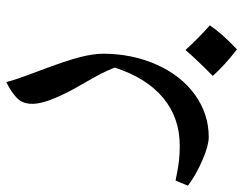

<svg xmlns="http://www.w3.org/2000/svg" viewBox="-141 -330 770 608"><g transform="rotate(-90 244.0 -26.0)"><path d="M113.8 250Q87.4 250 41.3 230.2Q-4.9 210.4 -40 184.1L-23.9 145Q17.1 153.3 39.1 155.8Q61 158.2 86.9 158.2Q174.8 158.2 238 105.7Q301.3 53.2 334 -47.9Q323.2 -74.7 313 -94.2Q302.7 -113.8 278.3 -156.2Q256.3 -192.9 237.8 -236.1Q219.2 -279.3 219.2 -309.1Q219.2 -338.9 237.5 -357.2Q255.9 -375.5 288.1 -391.1Q295.9 -359.4 321.3 -293.5Q356.9 -199.2 367.4 -156.7Q377.9 -114.3 377.9 -85Q377.9 6.8 343.5 84.5Q309.1 162.1 248.3 206.1Q187.5 250 113.8 250ZM467.8 253.4Q442.9 291 391.6 339.4Q339.4 298.8 307.6 262.7Q359.9 211.4 389.6 176.3Q430.2 220.7 467.8 253.4Z"/></g></svg>

Font: Sahl Naskh
Style: Regular
Weight: 400
Designer: Pascal Zoghbi
Version: Version 1.001